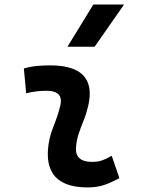

<svg xmlns="http://www.w3.org/2000/svg" viewBox="-20 -815 626 845"><path d="M471.7 -129.4 505.4 -31.2Q475.6 -14.2 442.4 -2.2Q409.2 9.8 366.2 9.8Q190.4 9.8 190.4 -136.7Q190.4 -145 190.9 -153.3Q194.3 -206.5 214.4 -255.9Q234.4 -305.2 245.1 -349.1Q248 -361.3 248 -371.1Q248 -415.5 184.6 -415.5Q138.2 -415.5 95.2 -404.3L85 -513.7Q113.8 -522 142.6 -524.7Q171.4 -527.3 200.2 -527.3Q375 -527.3 375 -402.8Q375 -377 367.2 -345.2Q359.4 -312 347.7 -283.7Q335.9 -254.9 326.4 -226.8Q316.9 -198.7 314.5 -166.5Q310.1 -102.5 385.3 -102.5Q409.7 -102.5 428 -108.6Q446.3 -114.7 471.7 -129.4ZM276.9 -609.4 390.6 -794.9H525.9L396.5 -609.4Z"/></svg>

Font: CaskaydiaCove NFP SemiBold
Style: Italic
Weight: 600
Italic angle: -10°
Designer: Aaron Bell
Foundry: Saja Typeworks
Version: Version 2111.001; VTT 6.35;Nerd Fonts 3.1.1